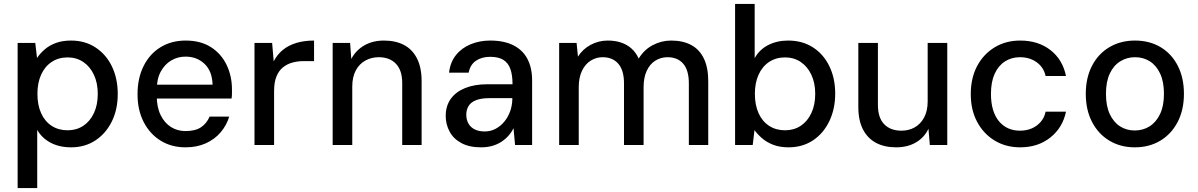

<svg xmlns="http://www.w3.org/2000/svg" viewBox="-20 -740 6114 980"><path d="M70 220V-521H160L169 -444Q185 -468 209 -488.5Q233 -509 266 -521Q299 -533 343 -533Q414 -533 468 -497.5Q522 -462 551.5 -400.5Q581 -339 581 -260Q581 -181 550.5 -119.5Q520 -58 466.5 -23Q413 12 343 12Q283 12 238.5 -11.5Q194 -35 170 -77V220ZM325 -75Q370 -75 404.5 -97.5Q439 -120 459 -162Q479 -204 479 -261Q479 -317 459 -359Q439 -401 404.5 -424Q370 -447 325 -447Q279 -447 244 -424Q209 -401 190 -359Q171 -317 171 -261Q171 -204 190 -162Q209 -120 244 -97.5Q279 -75 325 -75Z M927 12Q855 12 800 -22Q745 -56 713.5 -117Q682 -178 682 -259Q682 -341 713 -403Q744 -465 799.5 -499Q855 -533 928 -533Q1004 -533 1056.5 -499.5Q1109 -466 1136.5 -409Q1164 -352 1164 -283Q1164 -273 1164 -262Q1164 -251 1162 -237H756V-308H1065Q1063 -377 1024 -414Q985 -451 927 -451Q887 -451 854 -431.5Q821 -412 800.5 -374.5Q780 -337 780 -280V-252Q780 -193 800 -152.5Q820 -112 853 -91.5Q886 -71 926 -71Q977 -71 1006 -90.5Q1035 -110 1050 -145H1150Q1137 -101 1106.5 -65Q1076 -29 1030.5 -8.5Q985 12 927 12Z M1279 0V-521H1369L1377 -427Q1395 -462 1424 -485.5Q1453 -509 1493 -521Q1533 -533 1583 -533V-428H1529Q1499 -428 1472 -420.5Q1445 -413 1424 -396Q1403 -379 1391 -349.5Q1379 -320 1379 -275V0Z M1678 0V-521H1767L1773 -439Q1796 -483 1839 -508Q1882 -533 1940 -533Q1999 -533 2042 -510.5Q2085 -488 2108.5 -441.5Q2132 -395 2132 -326V0H2033V-316Q2033 -381 2001 -414.5Q1969 -448 1913 -448Q1876 -448 1845 -431Q1814 -414 1796 -380.5Q1778 -347 1778 -298V0Z M2435 12Q2375 12 2334.5 -10Q2294 -32 2274.5 -69Q2255 -106 2255 -148Q2255 -199 2280.5 -235Q2306 -271 2354 -290.5Q2402 -310 2468 -310H2596Q2596 -357 2585 -388Q2574 -419 2549 -434.5Q2524 -450 2482 -450Q2439 -450 2409.5 -430Q2380 -410 2372 -369H2272Q2278 -422 2307 -458.5Q2336 -495 2382 -514Q2428 -533 2482 -533Q2553 -533 2601 -508.5Q2649 -484 2672.5 -438.5Q2696 -393 2696 -330V0H2609L2601 -86Q2591 -65 2575.5 -47.5Q2560 -30 2539.5 -16.5Q2519 -3 2493 4.5Q2467 12 2435 12ZM2454 -69Q2484 -69 2509.5 -82.5Q2535 -96 2554 -119Q2573 -142 2583.5 -171Q2594 -200 2595 -232V-239H2477Q2436 -239 2409.5 -228.5Q2383 -218 2371.5 -198.5Q2360 -179 2360 -155Q2360 -129 2371 -109.5Q2382 -90 2403 -79.5Q2424 -69 2454 -69Z M2834 0V-521H2923L2930 -451Q2954 -489 2994.5 -511Q3035 -533 3082 -533Q3119 -533 3149.5 -523Q3180 -513 3203 -492.5Q3226 -472 3240 -441Q3267 -486 3311.5 -509.5Q3356 -533 3406 -533Q3466 -533 3508.5 -510Q3551 -487 3573 -440.5Q3595 -394 3595 -325V0H3496V-315Q3496 -381 3467.5 -414.5Q3439 -448 3387 -448Q3353 -448 3325 -430.5Q3297 -413 3281 -378.5Q3265 -344 3265 -295V0H3165V-315Q3165 -381 3136 -414.5Q3107 -448 3056 -448Q3023 -448 2995 -430.5Q2967 -413 2950.5 -378.5Q2934 -344 2934 -295V0Z M4005 12Q3960 12 3926.5 -1Q3893 -14 3869.5 -34.5Q3846 -55 3831 -76L3822 0H3732V-720H3832V-443Q3856 -487 3901 -510Q3946 -533 4003 -533Q4075 -533 4129 -498.5Q4183 -464 4213 -402.5Q4243 -341 4243 -262Q4243 -184 4213 -121.5Q4183 -59 4129.5 -23.5Q4076 12 4005 12ZM3987 -75Q4032 -75 4066.5 -97.5Q4101 -120 4121 -162Q4141 -204 4141 -261Q4141 -317 4121 -359Q4101 -401 4066.5 -424Q4032 -447 3987 -447Q3941 -447 3906 -424Q3871 -401 3852 -359Q3833 -317 3833 -261Q3833 -204 3852 -162Q3871 -120 3906 -97.5Q3941 -75 3987 -75Z M4554 12Q4495 12 4452 -10.5Q4409 -33 4385 -79Q4361 -125 4361 -194V-521H4461V-205Q4461 -139 4493 -106Q4525 -73 4581 -73Q4619 -73 4649 -90Q4679 -107 4697 -140.5Q4715 -174 4715 -223V-521H4815V0H4726L4719 -83Q4698 -38 4655 -13Q4612 12 4554 12Z M5187 12Q5114 12 5057 -22.5Q5000 -57 4967.5 -118Q4935 -179 4935 -259Q4935 -342 4967.5 -403Q5000 -464 5057 -498.5Q5114 -533 5187 -533Q5279 -533 5341.5 -484.5Q5404 -436 5421 -352H5317Q5307 -397 5271 -422.5Q5235 -448 5186 -448Q5143 -448 5109.5 -426.5Q5076 -405 5057 -363.5Q5038 -322 5038 -261Q5038 -215 5048.5 -180Q5059 -145 5079 -121Q5099 -97 5126 -85Q5153 -73 5186 -73Q5219 -73 5246 -84.5Q5273 -96 5292 -118Q5311 -140 5317 -170H5421Q5404 -88 5341 -38Q5278 12 5187 12Z M5772 12Q5699 12 5642.5 -22Q5586 -56 5554 -117.5Q5522 -179 5522 -261Q5522 -343 5554 -404.5Q5586 -466 5643 -499.5Q5700 -533 5773 -533Q5847 -533 5903.5 -499.5Q5960 -466 5991.5 -404.5Q6023 -343 6023 -261Q6023 -179 5991 -117.5Q5959 -56 5902.5 -22Q5846 12 5772 12ZM5772 -74Q5814 -74 5847.5 -95Q5881 -116 5901 -157.5Q5921 -199 5921 -261Q5921 -323 5901.5 -364.5Q5882 -406 5849 -427Q5816 -448 5773 -448Q5732 -448 5698 -427Q5664 -406 5644.5 -364.5Q5625 -323 5625 -261Q5625 -199 5644.5 -157.5Q5664 -116 5697 -95Q5730 -74 5772 -74Z"/></svg>

Font: DM Sans 10pt Medium
Style: Regular
Weight: 500
Version: Version 4.004;gftools[0.9.30]